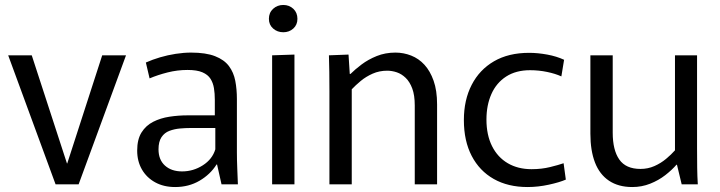

<svg xmlns="http://www.w3.org/2000/svg" viewBox="-20 -743 2901 774"><path d="M13 -520H108L250 -84H251L392 -520H488L297 0H204Z M686 11Q640 11 605.5 -8Q571 -27 552 -60Q533 -93 533 -136Q533 -181 550.5 -209Q568 -237 597.5 -252Q627 -267 663 -272.5Q699 -278 736 -278H846V-341Q846 -366 842.5 -387.5Q839 -409 828.5 -425.5Q818 -442 796 -451.5Q774 -461 736 -461Q695 -461 655.5 -451Q616 -441 583 -427L568 -491Q595 -503 625.5 -512Q656 -521 688.5 -526Q721 -531 750 -531Q810 -531 847 -516.5Q884 -502 903 -476.5Q922 -451 928.5 -417Q935 -383 935 -344V-128Q935 -99 936.5 -63.5Q938 -28 939 0H873L855 -80H853Q828 -40 784.5 -14.5Q741 11 686 11ZM714 -52Q759 -52 797.5 -76.5Q836 -101 848 -141V-227H748Q728 -227 705.5 -225Q683 -223 663 -215.5Q643 -208 631 -190Q619 -172 619 -141Q619 -99 645 -75.5Q671 -52 714 -52Z M1077 -520 1167 -523V0H1077ZM1122 -613Q1098 -613 1081 -628Q1064 -643 1064 -667Q1064 -692 1081 -707.5Q1098 -723 1122 -723Q1146 -723 1162.5 -707.5Q1179 -692 1179 -667Q1179 -643 1162.5 -628Q1146 -613 1122 -613Z M1308 -375Q1308 -418 1307.5 -453Q1307 -488 1306 -520L1385 -523L1390 -445H1393Q1411 -463 1437.5 -483Q1464 -503 1498.5 -517Q1533 -531 1574 -531Q1607 -531 1637.5 -519Q1668 -507 1691 -482Q1714 -457 1728 -417.5Q1742 -378 1742 -322V0H1652V-318Q1652 -359 1642 -386Q1632 -413 1615.5 -429Q1599 -445 1579.5 -451.5Q1560 -458 1541 -458Q1509 -458 1482 -446Q1455 -434 1434 -416.5Q1413 -399 1398 -383V0H1308Z M2107 11Q2028 11 1970.5 -21.5Q1913 -54 1881.5 -114.5Q1850 -175 1850 -259Q1850 -340 1881.5 -401Q1913 -462 1971.5 -496Q2030 -530 2113 -530Q2148 -530 2186 -523Q2224 -516 2254 -502L2243 -435Q2219 -446 2185.5 -453Q2152 -460 2117 -460Q2060 -460 2020.5 -434.5Q1981 -409 1961 -364Q1941 -319 1941 -261Q1941 -199 1963.5 -154Q1986 -109 2027 -85Q2068 -61 2123 -61Q2163 -61 2197.5 -69.5Q2232 -78 2252 -85L2261 -19Q2236 -8 2192.5 1.5Q2149 11 2107 11Z M2529 11Q2473 11 2435 -14.5Q2397 -40 2378.5 -88Q2360 -136 2360 -204V-520H2450V-208Q2450 -138 2476.5 -100Q2503 -62 2562 -62Q2592 -62 2618 -73.5Q2644 -85 2665 -102.5Q2686 -120 2701 -137V-520H2790V-145Q2790 -102 2790.5 -67Q2791 -32 2793 0H2728L2709 -79H2707Q2689 -58 2662 -37Q2635 -16 2601 -2.5Q2567 11 2529 11Z"/></svg>

Font: Murecho Thin
Style: Regular
Weight: 400
Version: Version 1.010